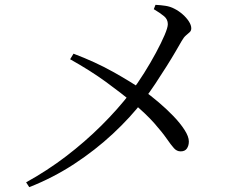

<svg xmlns="http://www.w3.org/2000/svg" viewBox="-20 -761 1040 794"><path d="M88 -7Q175 -55 253 -114.5Q331 -174 399 -241.5Q467 -309 521 -379Q549 -416 576 -459Q603 -502 625 -543Q647 -584 660.5 -615.5Q674 -647 674 -661Q674 -681 658.5 -694Q643 -707 616 -723L623 -741Q644 -740 664 -737Q684 -734 701 -725Q719 -716 735 -702Q751 -688 761 -672.5Q771 -657 771 -644Q771 -634 764.5 -628Q758 -622 749 -614.5Q740 -607 731 -591Q723 -577 707 -549.5Q691 -522 669 -487Q647 -452 622.5 -415Q598 -378 572 -344Q519 -275 446.5 -207.5Q374 -140 287 -83Q200 -26 101 13ZM727 -135Q711 -135 699 -148.5Q687 -162 669 -188Q651 -214 618 -251.5Q585 -289 528 -337Q483 -375 418.5 -422Q354 -469 270 -516L284 -539Q374 -505 446.5 -464.5Q519 -424 575 -386Q603 -366 635.5 -338.5Q668 -311 696.5 -281.5Q725 -252 743 -224Q761 -196 761 -176Q761 -159 753 -147Q745 -135 727 -135Z"/></svg>

Font: Noto Serif SC
Style: Regular
Weight: 400
Designer: Ryoko NISHIZUKA 西塚涼子 (kana & ideographs); Frank Grießhammer (Latin, Greek & Cyrillic); Wenlong ZHANG 张文龙 (bopomofo); San
Foundry: Adobe
Version: Version 2.002-H1;hotconv 1.1.0;makeotfexe 2.6.0